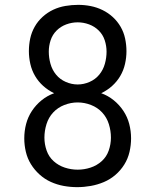

<svg xmlns="http://www.w3.org/2000/svg" viewBox="-20 -763 640 791"><path d="M298 8Q270 8 242.5 3Q215 -2 189.5 -13.5Q164 -25 143 -44Q122 -63 107.5 -86.5Q93 -110 86.5 -137.5Q80 -165 80 -193Q80 -223 87.5 -252Q95 -281 111.5 -306Q128 -331 151.5 -350Q175 -369 203 -379Q178 -391 158 -409Q138 -427 124.5 -450Q111 -473 105 -499.5Q99 -526 99 -552Q99 -579 104.5 -604.5Q110 -630 123 -653Q136 -676 156 -694Q176 -712 199.5 -723Q223 -734 249.5 -738.5Q276 -743 302 -743Q328 -743 353.5 -738Q379 -733 402.5 -721.5Q426 -710 445 -692.5Q464 -675 477 -652.5Q490 -630 495.5 -604Q501 -578 501 -552Q501 -526 495 -499.5Q489 -473 475.5 -450Q462 -427 442 -409Q422 -391 397 -379Q425 -369 448.5 -350Q472 -331 488.5 -306Q505 -281 512.5 -252Q520 -223 520 -193Q520 -165 513.5 -137Q507 -109 492 -85Q477 -61 455.5 -42.5Q434 -24 408 -13Q382 -2 354 3Q326 8 298 8ZM300 -415Q325 -415 349 -425.5Q373 -436 389 -455.5Q405 -475 412 -500Q419 -525 419 -550Q419 -574 411.5 -597Q404 -620 387 -637Q370 -654 347 -662.5Q324 -671 300 -671Q276 -671 253 -662.5Q230 -654 213 -637Q196 -620 188.5 -597Q181 -574 181 -550Q181 -525 188 -500Q195 -475 211 -455.5Q227 -436 251 -425.5Q275 -415 300 -415ZM300 -64Q327 -64 353 -72.5Q379 -81 399 -99Q419 -117 428 -143Q437 -169 437 -196Q437 -224 428.5 -251.5Q420 -279 401 -299.5Q382 -320 355 -330.5Q328 -341 300 -341Q272 -341 245 -330.5Q218 -320 199 -299.5Q180 -279 171.5 -251.5Q163 -224 163 -196Q163 -169 172 -143Q181 -117 201 -99Q221 -81 247 -72.5Q273 -64 300 -64Z"/></svg>

Font: Iosevka Meiseki Sans
Style: Regular
Weight: 400
Monospace: yes
Designer: Belleve Invis
Foundry: Belleve Invis
Version: Version 11.2.6; ttfautohint (v1.8.4)